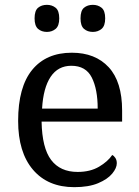

<svg xmlns="http://www.w3.org/2000/svg" viewBox="-20 -764 575 794"><path d="M287 10Q178 10 116.5 -62Q55 -134 55 -264Q55 -404 113 -475Q171 -546 277 -546Q374 -546 429.5 -486Q485 -426 485 -307V-261H152Q154 -152 191.5 -102.5Q229 -53 301 -53Q353 -53 389.5 -74.5Q426 -96 444 -123Q451 -120 457 -111Q463 -102 463 -89Q463 -69 444 -46Q425 -23 386 -6.5Q347 10 287 10ZM384 -315Q384 -395 359.5 -443.5Q335 -492 275 -492Q220 -492 189.5 -446.5Q159 -401 154 -315ZM364 -632Q342 -632 327.5 -644.5Q313 -657 313 -688Q313 -720 327.5 -732Q342 -744 364 -744Q385 -744 400 -732Q415 -720 415 -688Q415 -657 400 -644.5Q385 -632 364 -632ZM174 -632Q152 -632 137.5 -644.5Q123 -657 123 -688Q123 -720 137.5 -732Q152 -744 174 -744Q195 -744 210 -732Q225 -720 225 -688Q225 -657 210 -644.5Q195 -632 174 -632Z"/></svg>

Font: Noto Serif Sinhala
Style: Regular
Weight: 400
Designer: Jelle Bosma - Monotype Design Team
Foundry: Monotype Imaging Inc.
Version: Version 2.006